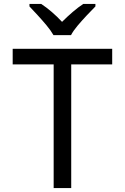

<svg xmlns="http://www.w3.org/2000/svg" viewBox="-20 -964 640 984"><path d="M255 0V-634H45V-714H555V-634H345V0ZM254 -784Q241 -807 219 -833.5Q197 -860 173 -886Q149 -912 131 -931V-944H191Q217 -927 245 -903Q273 -879 298 -852Q325 -879 353 -903Q381 -927 407 -944H469V-931Q450 -912 425.5 -886Q401 -860 378.5 -833.5Q356 -807 344 -784Z"/></svg>

Font: Noto Sans Mono
Style: Regular
Weight: 400
Designer: Monotype Design Team
Foundry: Monotype Imaging Inc.
Version: Version 2.014